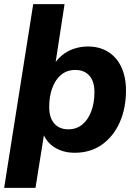

<svg xmlns="http://www.w3.org/2000/svg" viewBox="-29 -725 659 925"><path d="M-9 180 131 -705H282L236 -406L225 -405Q243 -436 268.5 -457.5Q294 -479 326.5 -490Q359 -501 395 -501Q450 -501 491.5 -475.5Q533 -450 555.5 -402Q578 -354 578 -289Q578 -204 548 -136Q518 -68 462.5 -28.5Q407 11 331 11Q276 11 234.5 -14.5Q193 -40 176 -89H185L142 180ZM300 -102Q340 -102 368 -125.5Q396 -149 411 -189.5Q426 -230 426 -281Q426 -333 401.5 -360.5Q377 -388 334 -388Q294 -388 266 -365Q238 -342 223 -301.5Q208 -261 208 -210Q208 -158 232.5 -130Q257 -102 300 -102Z"/></svg>

Font: Nunito Sans 12pt ExtraLight 12pt ExtraBold
Style: Italic
Weight: 800
Italic angle: -9°
Version: Version 3.101;gftools[0.9.27]